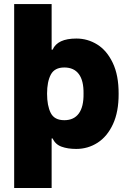

<svg xmlns="http://www.w3.org/2000/svg" viewBox="-20 -727 637 946"><path d="M234.4 -707V-482.4H239.3Q263.2 -537.1 356.4 -537.1Q411.6 -537.1 459 -507.8Q506.3 -478.5 535.6 -417.2Q564.9 -356 564.5 -264.6Q564.9 -176.3 536.6 -115.2Q508.3 -54.2 460.7 -23.7Q413.1 6.8 355.5 6.8Q313.5 6.8 283 -4.4Q252.4 -15.6 239.3 -44.9H234.4V199.2H49.8V-707ZM296.9 -394.5Q249 -394.5 230.5 -359.6Q211.9 -324.7 211.9 -265.6Q211.9 -206.1 230 -170.4Q248 -134.8 296.9 -134.8Q344.2 -134.8 368.4 -168Q392.6 -201.2 391.6 -265.6Q392.6 -329.6 368.4 -362.1Q344.2 -394.5 296.9 -394.5Z"/></svg>

Font: Pretendard Std Black
Style: Regular
Weight: 900
Designer: Base glyphs from Inter by Rasmus Andersson; Hangeul glyphs from Noto Sans CJK(Source Han Sans) by Jang Soo-young and Kan
Foundry: Kil Hyung-jin
Version: Version 1.309